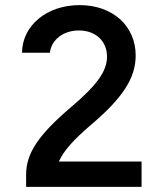

<svg xmlns="http://www.w3.org/2000/svg" viewBox="-20 -730 640 750"><path d="M82 0H533V-99H210C228 -140 266 -183 335 -242C459 -347 510 -425 510 -513C510 -629 420 -710 291 -710C162 -710 67 -630 66 -524H175C180 -574 227 -611 288 -611C353 -611 398 -570 398 -509C398 -451 358 -397 257 -311C130 -203 82 -131 82 -48Z"/></svg>

Font: CommitMono
Style: 600Regular
Weight: 600
Monospace: yes
Designer: Eigil Nikolajsen
Foundry: Eigil Nikolajsen
Version: Version 1.143